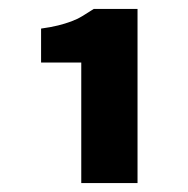

<svg xmlns="http://www.w3.org/2000/svg" viewBox="-20 -778 420 430"><path d="M162 -368V-638H72V-714Q94 -717 110 -721Q126 -725 139.5 -730Q153 -735 164.5 -742Q176 -749 190 -758H288V-368Z"/></svg>

Font: TypoPRO Source Sans Pro
Style: Regular
Weight: 900
Designer: Paul D. Hunt
Foundry: Adobe Systems Incorporated
Version: Version 2.020;PS 2.000;hotconv 1.0.86;makeotf.lib2.5.63406